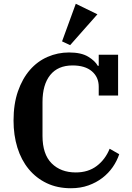

<svg xmlns="http://www.w3.org/2000/svg" viewBox="-20 -989 701 1021"><path d="M357 12Q285 12 228.5 -15Q172 -42 132.5 -90Q93 -138 72.5 -204Q52 -270 52 -348Q52 -436 75.5 -503.5Q99 -571 139 -617Q179 -663 233 -686.5Q287 -710 347 -710Q412 -710 449 -687.5Q486 -665 500 -639H505V-698H608V-481H505V-528Q505 -579 468.5 -610Q432 -641 366 -641Q288 -641 247 -590Q206 -539 206 -446V-267Q206 -169 254.5 -120.5Q303 -72 383 -72Q449 -72 494.5 -106.5Q540 -141 563 -198L614 -169Q602 -133 579.5 -100.5Q557 -68 524.5 -43Q492 -18 450 -3Q408 12 357 12ZM310 -769 383 -969 498 -913 353 -749Z"/></svg>

Font: IBM Plex Serif SmBld
Style: Regular
Weight: 600
Designer: Mike Abbink, Paul van der Laan, Pieter van Rosmalen
Foundry: Bold Monday
Version: Version 3.001